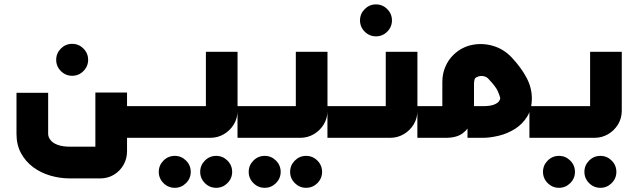

<svg xmlns="http://www.w3.org/2000/svg" viewBox="-20 -636 2945 886"><path d="M313 -286.3Q282.7 -286.3 261 -308Q239.3 -329.7 239.3 -360Q239.3 -390.3 261 -412Q282.7 -433.7 313 -433.7Q343.3 -433.7 365 -412Q386.7 -390.3 386.7 -360Q386.7 -329.7 365 -308Q343.3 -286.3 313 -286.3Z M524.1 0V-146.1H680.3V0ZM303.3 187.3Q256.1 187.3 211.7 174.2Q167.3 161.1 132.5 135.1Q97.8 109.2 76.9 70.7Q56.1 32.2 56.1 -17.9V-207.9H202.2V-18.6Q202.2 -3.7 213 10.2Q223.7 24.2 246.1 32.5Q268.6 40.9 303.3 40.9H451.7Q443.7 47.5 436.3 53.1Q428.9 58.7 420.1 65.3V-208.9H566.2V62.1Q566.2 96.2 550 124.8Q533.8 153.3 505.7 170.3Q477.7 187.3 442 187.3Z M786.5 230.7Q756.2 230.7 734.4 209Q712.7 187.3 712.7 157Q712.7 126.7 734.4 105Q756.2 83.3 786.5 83.3Q816.7 83.3 838.5 105Q860.2 126.7 860.2 157Q860.2 187.3 838.5 209Q816.7 230.7 786.5 230.7ZM977.5 230.7Q947.3 230.7 925.5 209Q903.8 187.3 903.8 157Q903.8 126.7 925.5 105Q947.3 83.3 977.5 83.3Q1007.8 83.3 1029.6 105Q1051.3 126.7 1051.3 157Q1051.3 187.3 1029.6 209Q1007.8 230.7 977.5 230.7Z M661 0V-146.1H947Q942.9 -141.7 938.6 -137.4Q934.3 -133 930.1 -128.6V-396.9H1076.2V-124.9Q1076.2 -90.3 1058.9 -61.8Q1041.5 -33.4 1013 -16.7Q984.4 0 950 0Z M1201.5 230.7Q1171.2 230.7 1149.4 209Q1127.7 187.3 1127.7 157Q1127.7 126.7 1149.4 105Q1171.2 83.3 1201.5 83.3Q1231.7 83.3 1253.5 105Q1275.2 126.7 1275.2 157Q1275.2 187.3 1253.5 209Q1231.7 230.7 1201.5 230.7ZM1392.5 230.7Q1362.3 230.7 1340.5 209Q1318.8 187.3 1318.8 157Q1318.8 126.7 1340.5 105Q1362.3 83.3 1392.5 83.3Q1422.8 83.3 1444.6 105Q1466.3 126.7 1466.3 157Q1466.3 187.3 1444.6 209Q1422.8 230.7 1392.5 230.7Z M1076 0V-146.1H1362Q1357.9 -141.7 1353.6 -137.4Q1349.3 -133 1345.1 -128.6V-396.9H1491.2V-124.9Q1491.2 -90.3 1473.9 -61.8Q1456.5 -33.4 1428 -16.7Q1399.4 0 1365 0Z M1715 -468.3Q1684.7 -468.3 1663 -490Q1641.3 -511.7 1641.3 -542Q1641.3 -572.3 1663 -594Q1684.7 -615.7 1715 -615.7Q1745.3 -615.7 1767 -594Q1788.7 -572.3 1788.7 -542Q1788.7 -511.7 1767 -490Q1745.3 -468.3 1715 -468.3Z M1491 0V-146.1H1777Q1772.9 -141.7 1768.6 -137.4Q1764.3 -133 1760.1 -128.6V-396.9H1906.2V-124.9Q1906.2 -90.3 1888.9 -61.8Q1871.5 -33.4 1843 -16.7Q1814.4 0 1780 0Z M2423 0V-146.1H2453.2V0ZM1906 0V-146.1H2038.4Q2033.9 -141.7 2029.8 -137.5Q2025.6 -133.3 2021.2 -128.9V-258.2Q2021.2 -295.4 2035.1 -327.9Q2048.9 -360.4 2073 -383.4Q2109.9 -418.9 2158.2 -428.7Q2206.5 -438.5 2255.5 -424.2Q2304.4 -409.8 2340.9 -371.3Q2384.3 -325.1 2409.3 -278.3Q2434.3 -231.6 2434.3 -182.2Q2434.3 -132.4 2412.4 -97.5Q2390.6 -62.7 2356 -40.9Q2321.3 -19.2 2281.4 -9.6Q2241.5 0 2206.4 0H2137.3V-146.1H2206.4Q2241.5 -146.1 2258.7 -152.9Q2275.9 -159.6 2282 -168Q2288.2 -176.5 2288.2 -181.5Q2288.2 -189.1 2278.4 -212.5Q2268.7 -236 2234.8 -271.1Q2226.8 -280.2 2216.9 -283.1Q2207.1 -286.1 2197.7 -285.4Q2188.3 -284.6 2181.4 -280.5Q2172.2 -277.9 2169.7 -268.5Q2167.3 -259 2167.3 -249.5V-146.8Q2167.3 -108.8 2155.5 -75.6Q2143.7 -42.3 2115.5 -21.2Q2087.3 0 2037.6 0Z M2559.5 230.7Q2529.2 230.7 2507.4 209Q2485.7 187.3 2485.7 157Q2485.7 126.7 2507.4 105Q2529.2 83.3 2559.5 83.3Q2589.7 83.3 2611.5 105Q2633.2 126.7 2633.2 157Q2633.2 187.3 2611.5 209Q2589.7 230.7 2559.5 230.7ZM2750.5 230.7Q2720.3 230.7 2698.5 209Q2676.8 187.3 2676.8 157Q2676.8 126.7 2698.5 105Q2720.3 83.3 2750.5 83.3Q2780.8 83.3 2802.6 105Q2824.3 126.7 2824.3 157Q2824.3 187.3 2802.6 209Q2780.8 230.7 2750.5 230.7Z M2434 0V-146.1H2720Q2715.9 -141.7 2711.6 -137.4Q2707.3 -133 2703.1 -128.6V-396.9H2849.2V-124.9Q2849.2 -90.3 2831.9 -61.8Q2814.5 -33.4 2786 -16.7Q2757.4 0 2723 0Z"/></svg>

Font: Mada
Style: Regular
Weight: 400
Designer: Khaled Hosny
Version: Version 1.5